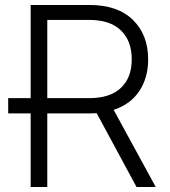

<svg xmlns="http://www.w3.org/2000/svg" viewBox="-20 -747 678 767"><path d="M102.5 0V-293.9H12.7V-355H102.5V-727.1H337.4Q450.2 -727.1 511 -667.5Q571.8 -607.9 571.8 -509.8Q571.8 -436 536.4 -383.1Q501 -330.1 434.1 -308.1L602.1 0H525.4L366.2 -294.9Q348.6 -293.9 338.4 -293.9H168.9V0ZM168.9 -355H336.4Q419.9 -355 463.1 -396Q506.3 -437 506.3 -509.8Q506.3 -583.5 463.1 -625.5Q419.9 -667.5 335.4 -667.5H168.9Z"/></svg>

Font: Interop Light
Style: Regular
Weight: 300
Designer: Rasmus Andersson, Google, Jang Haemin
Foundry: jhaemin
Version: Version 1.007